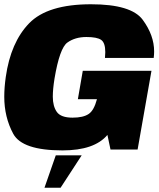

<svg xmlns="http://www.w3.org/2000/svg" viewBox="-25 -701 743 900"><path d="M268 4Q79 4 37 -74Q-5 -152 -5 -247.5Q-5 -290.5 2 -340Q25 -502.5 111.5 -591.8Q198 -681 401.5 -681Q590.5 -681 644 -608.2Q697.5 -535.5 697.5 -460Q697.5 -445 695.5 -429.5H467Q468.5 -444 468.5 -456.5Q468.5 -500.5 449.2 -514Q430 -527.5 380 -527.5Q327 -527.5 290.8 -501.5Q254.5 -475.5 230.5 -332.5Q222.5 -282.5 222.5 -248Q222.5 -203 241.5 -176.2Q260.5 -149.5 315 -149.5Q365.5 -149.5 391 -167Q415.5 -183.5 429.5 -236H340L363 -369H685L620 0H493L478.5 -68.5Q417.5 4 268 4ZM236.5 27H358L259 179H183.5Z"/></svg>

Font: Rudi
Style: Regular
Weight: 400
Italic angle: -10°
Designer: Tyler Finck
Foundry: Etcetera Type Company
Version: Version 1.111; ttfautohint (v1.8.4)